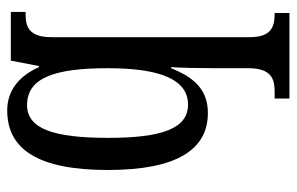

<svg xmlns="http://www.w3.org/2000/svg" viewBox="-165 -421 822 532"><g transform="rotate(-90 246.0 -155.0)"><path d="M239 236H476V195H474C438 195 409 186 409 126V-423C409 -486 438 -495 472 -495H479V-536H344L329 -458H326C303 -510 264 -546 206 -546C98 -546 41 -460 41 -267C41 -75 98 10 199 10C264 10 298 -29 323 -92H326C324 -67 323 -7 323 37V122C323 186 293 195 258 195H239ZM222 -45C156 -45 130 -117 130 -266C130 -420 156 -491 221 -491C298 -491 323 -411 323 -267C323 -116 289 -45 222 -45Z"/></g></svg>

Font: Noto Serif Myanmar ExtCond
Style: Regular
Weight: 400
Width: 2
Designer: Ben Mitchell and the Monotype Design Team
Foundry: Monotype Imaging Inc.
Version: Version 2.106